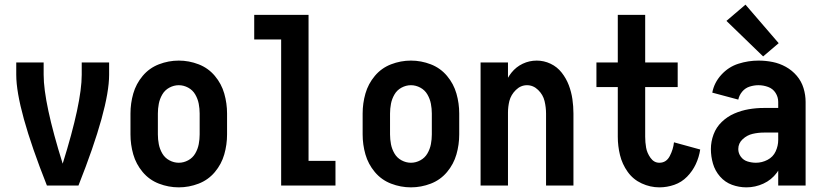

<svg xmlns="http://www.w3.org/2000/svg" viewBox="-20 -799 3540 827"><path d="M182 0Q50 -333 50 -477V-530H168V-477Q168 -356 250 -94Q332 -356 332 -477V-530H450V-477Q450 -333 318 0Z M750 8Q706 8 664.5 -8Q623 -24 594.5 -58Q566 -92 554 -134Q542 -176 542 -220V-310Q542 -354 554 -396Q566 -438 594.5 -472Q623 -506 664.5 -522Q706 -538 750 -538Q794 -538 835.5 -522Q877 -506 905.5 -472Q934 -438 946 -396Q958 -354 958 -310V-220Q958 -176 946 -134Q934 -92 905.5 -58Q877 -24 835.5 -8Q794 8 750 8ZM750 -98Q771 -98 790.5 -108.5Q810 -119 821 -138Q832 -157 836 -178Q840 -199 840 -220V-310Q840 -331 836 -352Q832 -373 821 -392Q810 -411 790.5 -421.5Q771 -432 750 -432Q729 -432 709.5 -421.5Q690 -411 679 -392Q668 -373 664 -352Q660 -331 660 -310V-220Q660 -199 664 -178Q668 -157 679 -138Q690 -119 709.5 -108.5Q729 -98 750 -98Z M1191 0V-629H1075V-735H1309V-106H1425V0Z M1750 8Q1706 8 1664.5 -8Q1623 -24 1594.5 -58Q1566 -92 1554 -134Q1542 -176 1542 -220V-310Q1542 -354 1554 -396Q1566 -438 1594.5 -472Q1623 -506 1664.5 -522Q1706 -538 1750 -538Q1794 -538 1835.5 -522Q1877 -506 1905.5 -472Q1934 -438 1946 -396Q1958 -354 1958 -310V-220Q1958 -176 1946 -134Q1934 -92 1905.5 -58Q1877 -24 1835.5 -8Q1794 8 1750 8ZM1750 -98Q1771 -98 1790.5 -108.5Q1810 -119 1821 -138Q1832 -157 1836 -178Q1840 -199 1840 -220V-310Q1840 -331 1836 -352Q1832 -373 1821 -392Q1810 -411 1790.5 -421.5Q1771 -432 1750 -432Q1729 -432 1709.5 -421.5Q1690 -411 1679 -392Q1668 -373 1664 -352Q1660 -331 1660 -310V-220Q1660 -199 1664 -178Q1668 -157 1679 -138Q1690 -119 1709.5 -108.5Q1729 -98 1750 -98Z M2050 0V-530H2168V-464Q2175 -476 2183 -486Q2203 -511 2231.5 -524.5Q2260 -538 2292 -538Q2323 -538 2351.5 -524.5Q2380 -511 2399.5 -486Q2419 -461 2430 -432Q2441 -403 2445.5 -372Q2450 -341 2450 -310V0H2332V-310Q2332 -337 2325.5 -364Q2319 -391 2298 -411.5Q2277 -432 2250 -432Q2223 -432 2202 -411.5Q2181 -391 2174 -364Q2168 -339 2168 -314V0Z M2820 8Q2781 8 2744 -9Q2707 -26 2683.5 -59Q2660 -92 2650.5 -131Q2641 -170 2641 -210V-424H2549V-530H2641V-735H2759V-530H2899V-424H2759V-210Q2759 -186 2763 -163Q2767 -140 2782 -119Q2797 -98 2820 -98Q2850 -98 2865 -127Q2880 -156 2883 -186L2996 -155Q2991 -122 2977 -92Q2963 -62 2939.5 -38Q2916 -14 2884.5 -3Q2853 8 2820 8Z M3195 8Q3163 8 3133 -3Q3103 -14 3081.5 -38.5Q3060 -63 3051 -94Q3042 -125 3042 -157Q3042 -189 3053.5 -220Q3065 -251 3089 -274Q3113 -297 3143 -310Q3173 -323 3205 -328.5Q3237 -334 3270 -334H3332V-360Q3332 -381 3320.5 -399Q3309 -417 3288.5 -424.5Q3268 -432 3247 -432Q3228 -432 3209 -426Q3190 -420 3177 -404.5Q3164 -389 3160 -370L3048 -400Q3056 -443 3087 -477Q3118 -511 3160.5 -524.5Q3203 -538 3247 -538Q3278 -538 3308 -532Q3338 -526 3365 -511Q3392 -496 3412 -472.5Q3432 -449 3441 -419.5Q3450 -390 3450 -360V0H3332V-64L3326 -55Q3303 -24 3268 -8Q3233 8 3195 8ZM3236 -98Q3262 -98 3286 -110.5Q3310 -123 3321 -147Q3332 -171 3332 -196V-228H3270Q3246 -228 3222 -222.5Q3198 -217 3179 -199.5Q3160 -182 3160 -157Q3160 -139 3171 -124Q3182 -109 3200 -103.5Q3218 -98 3236 -98ZM3267 -556 3109 -709 3191 -779 3334 -613Z"/></svg>

Font: Iosevka SS01
Style: Bold
Weight: 700
Monospace: yes
Designer: Belleve Invis
Foundry: Belleve Invis
Version: 2.3.3; ttfautohint (v1.8.3)